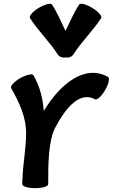

<svg xmlns="http://www.w3.org/2000/svg" viewBox="-20 -959 636 1000"><path d="M362 -675C404 -742 464 -798 507 -865C513 -875 492 -899 460 -918C429 -937 398 -945 392 -935C364 -892 344 -844 321 -798C299 -844 279 -892 251 -935C245 -945 214 -937 182 -918C150 -899 130 -875 136 -865C179 -798 238 -742 281 -675C289 -663 305 -657 321 -660C338 -657 354 -663 362 -675ZM231 0C231 -102 231 -228 270 -299C321 -394 394 -486 475 -442C485 -436 508 -457 527 -489C546 -521 553 -552 543 -558C422 -627 292 -521 208 -381C203 -445 189 -507 154 -567C149 -577 118 -570 85 -552C53 -533 32 -510 38 -500C79 -428 116 -350 116 -267C116 -187 100 -108 97 -29C96 -22 96 -16 96 -9C96 -8 96 -8 96 -8C96 -7 96 -6 96 -4C96 -4 96 -3 96 -1C96 -1 96 -1 96 0C96 12 126 21 163 21C201 21 231 12 231 0Z"/></svg>

Font: Nupuram Expanded Bold
Style: Regular
Weight: 700
Width: 7
Designer: Santhosh Thottingal (santhosh.thottingal@gmail.com)
Foundry: SMC
Version: Version 1.000